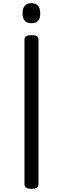

<svg xmlns="http://www.w3.org/2000/svg" viewBox="-20 -1174 397 1208"><path d="M178 14Q156 14 145 7Q134 0 134 -14V-926Q134 -940 145 -946.5Q156 -953 178 -953Q200 -953 211 -946.5Q222 -940 222 -926V-14Q222 0 211 7Q200 14 178 14ZM178 -1028Q150 -1028 136 -1043.5Q122 -1059 122 -1090Q122 -1122 136 -1138Q150 -1154 178 -1154Q205 -1154 219 -1138Q233 -1122 233 -1090Q234 -1059 219.5 -1043.5Q205 -1028 178 -1028Z"/></svg>

Font: Playwrite US Modern
Style: Regular
Weight: 400
Designer: Veronika Burian, José Scaglione
Foundry: TypeTogether
Version: Version 1.002